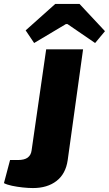

<svg xmlns="http://www.w3.org/2000/svg" viewBox="-41 -940 552 973"><path d="M380 -690 302 -128Q292 -59 245.5 -23Q199 13 126 13Q103 13 74.5 10Q46 7 20 1.5Q-6 -4 -21 -12L10 -129H49Q83 -129 99.5 -141.5Q116 -154 119 -177L193 -690ZM362 -920 491 -782 441 -722 301 -818H293L132 -722L89 -786L239 -920Z"/></svg>

Font: Exo 2 ExtraBold
Style: Italic
Weight: 800
Italic angle: -8°
Designer: Natanael Gama
Foundry: Natanael Gama
Version: Version 2.010